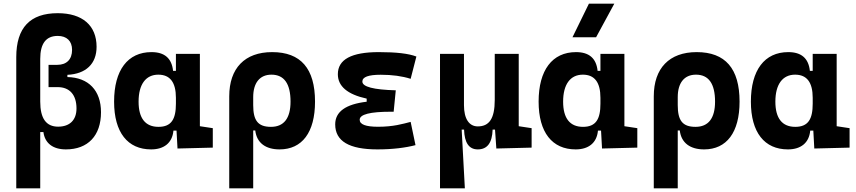

<svg xmlns="http://www.w3.org/2000/svg" viewBox="-20 -815 4728 1060"><path d="M343.8 9.8C465.8 9.8 537.6 -66.4 537.6 -195.3C537.6 -315.4 468.8 -387.2 352.1 -389.6V-401.9C454.6 -406.7 513.2 -462.9 513.2 -556.6C513.2 -674.3 435.1 -742.2 298.8 -742.2C146 -742.2 69.8 -662.1 69.8 -499.5V224.6H202.1V-85.9H219.7C227.5 -24.9 271.5 9.8 343.8 9.8ZM202.1 -253.9V-489.7C202.1 -575.2 234.4 -616.7 298.8 -616.7C348.6 -616.7 377.9 -588.4 377.9 -539.6C377.9 -486.8 347.7 -457 295.9 -457H248V-334H298.8C364.3 -334 402.3 -291.5 402.3 -216.3C402.3 -151.9 364.7 -115.7 300.8 -115.7C234.9 -115.7 202.1 -161.1 202.1 -253.9Z M814.5 9.8C884.3 9.8 931.2 -24.9 937.5 -93.8H954.6L960 4.9L1154.8 0V-107.4L1083.5 -118.2V-517.6H951.2V-423.8H935.5C928.2 -493.2 888.7 -527.3 816.4 -527.3C685.1 -527.3 609.9 -427.7 609.9 -253.9C609.9 -84 684.6 9.8 814.5 9.8ZM951.2 -242.7C951.2 -157.2 926.3 -114.7 855 -114.7C782.7 -114.7 745.1 -161.6 745.1 -253.9C745.1 -349.1 784.7 -402.8 854 -402.8C918.9 -402.8 951.2 -360.4 951.2 -274.9Z M1523.4 9.8C1647.9 9.8 1719.2 -84 1719.2 -253.9C1719.2 -436.5 1640.6 -527.3 1482.4 -527.3C1331.5 -527.3 1245.6 -438.5 1245.6 -283.2V224.6H1377.9V-94.7H1389.2C1397.5 -25.4 1447.3 9.8 1523.4 9.8ZM1377.9 -234.9V-278.8C1377.9 -357.4 1414.1 -402.8 1478.5 -402.8C1548.3 -402.8 1584 -353.5 1584 -253.9C1584 -161.6 1546.9 -114.7 1476.1 -114.7C1403.8 -114.7 1377.9 -149.9 1377.9 -234.9Z M2063.5 9.8C2148.4 9.8 2219.7 0.5 2273.9 -13.7L2247.1 -142.1C2203.1 -130.9 2151.9 -115.2 2067.4 -115.2C1999.5 -115.2 1965.8 -127.9 1965.8 -153.8C1965.8 -183.6 2022.9 -198.2 2137.7 -198.2H2153.3L2165 -316.4C2041.5 -319.8 1980.5 -335.9 1980.5 -364.7C1980.5 -390.1 2014.2 -402.3 2082 -402.3C2145 -402.3 2199.2 -395 2247.1 -379.9L2278.8 -502.9C2235.8 -519.5 2167.5 -527.3 2071.3 -527.3C1920.4 -527.3 1845.2 -486.8 1845.2 -405.3C1845.2 -338.9 1897.9 -293.9 2004.4 -270.5V-253.4C1888.2 -239.7 1830.6 -198.2 1830.6 -128.4C1830.6 -35.6 1907.7 9.8 2063.5 9.8Z M2617.7 9.8C2670.4 9.8 2697.3 -26.4 2699.7 -99.6H2712.9L2720.2 4.9L2915 0V-107.4L2843.8 -118.2V-517.6H2711.4V-263.7C2711.4 -158.2 2679.7 -117.2 2617.7 -117.2C2569.8 -117.2 2541.5 -159.2 2541.5 -234.4V-517.6H2409.2V224.6H2546.4L2528.8 -99.6H2542C2544.4 -26.4 2569.3 9.8 2617.7 9.8Z M3158.2 9.8C3228 9.8 3274.9 -24.9 3281.2 -93.8H3298.3L3303.7 4.9L3498.5 0V-107.4L3427.2 -118.2V-517.6H3294.9V-423.8H3279.3C3272 -493.2 3232.4 -527.3 3160.2 -527.3C3028.8 -527.3 2953.6 -427.7 2953.6 -253.9C2953.6 -84 3028.3 9.8 3158.2 9.8ZM3294.9 -242.7C3294.9 -157.2 3270 -114.7 3198.7 -114.7C3126.5 -114.7 3088.9 -161.6 3088.9 -253.9C3088.9 -349.1 3128.4 -402.8 3197.8 -402.8C3262.7 -402.8 3294.9 -360.4 3294.9 -274.9ZM3140.6 -609.4H3271L3371.6 -794.9H3231.4Z M3867.2 9.8C3991.7 9.8 4063 -84 4063 -253.9C4063 -436.5 3984.4 -527.3 3826.2 -527.3C3675.3 -527.3 3589.4 -438.5 3589.4 -283.2V224.6H3721.7V-94.7H3732.9C3741.2 -25.4 3791 9.8 3867.2 9.8ZM3721.7 -234.9V-278.8C3721.7 -357.4 3757.8 -402.8 3822.3 -402.8C3892.1 -402.8 3927.7 -353.5 3927.7 -253.9C3927.7 -161.6 3890.6 -114.7 3819.8 -114.7C3747.6 -114.7 3721.7 -149.9 3721.7 -234.9Z M4330.1 9.8C4399.9 9.8 4446.8 -24.9 4453.1 -93.8H4470.2L4475.6 4.9L4670.4 0V-107.4L4599.1 -118.2V-517.6H4466.8V-423.8H4451.2C4443.8 -493.2 4404.3 -527.3 4332 -527.3C4200.7 -527.3 4125.5 -427.7 4125.5 -253.9C4125.5 -84 4200.2 9.8 4330.1 9.8ZM4466.8 -242.7C4466.8 -157.2 4441.9 -114.7 4370.6 -114.7C4298.3 -114.7 4260.7 -161.6 4260.7 -253.9C4260.7 -349.1 4300.3 -402.8 4369.6 -402.8C4434.6 -402.8 4466.8 -360.4 4466.8 -274.9Z"/></svg>

Font: Cascadia Mono NF
Style: Bold
Weight: 700
Monospace: yes
Designer: Aaron Bell
Foundry: Saja Typeworks
Version: Version 2404.023